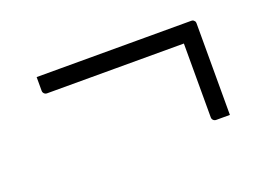

<svg xmlns="http://www.w3.org/2000/svg" viewBox="-54 -530 707 510"><g transform="rotate(-20 300.0 -275.0)"><path d="M76 -410H513Q517 -410 519 -408.5Q521 -407 522.5 -405Q524 -403 524 -399Q524 -335 524 -270Q524 -205 524 -140Q514 -140 504.5 -140Q495 -140 485 -140Q482 -140 479.5 -141.5Q477 -143 475.5 -145.5Q474 -148 474 -151Q474 -207 474 -264Q474 -321 474 -377L497 -360H87Q84 -360 81.5 -361.5Q79 -363 77.5 -365.5Q76 -368 76 -371Q76 -381 76 -390.5Q76 -400 76 -410Z"/></g></svg>

Font: Recursive Light
Style: Regular
Weight: 300
Version: Version 1.085